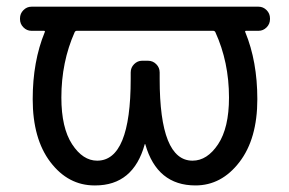

<svg xmlns="http://www.w3.org/2000/svg" viewBox="-20 -567 866 576"><path d="M626 -470.7Q624 -474.6 619.1 -474.6H210.9Q206.1 -474.6 204.1 -470.7Q164.1 -380.9 164.1 -274.4Q164.1 -183.6 196.3 -134.3Q228.5 -85 271.5 -85Q372.1 -85 372.1 -330.1V-349.6Q372.1 -364.3 382.3 -374.5Q392.6 -384.8 406.2 -384.8H423.8Q438.5 -384.8 448.7 -374.5Q459 -364.3 459 -349.6V-330.1Q459 -85 557.6 -85Q601.6 -85 634.3 -134.3Q667 -183.6 667 -274.4Q667 -380.9 626 -470.7ZM74.2 -474.6Q60.5 -474.6 50.3 -484.9Q40 -495.1 40 -509.8V-511.7Q40 -526.4 50.3 -536.6Q60.5 -546.9 74.2 -546.9H159.2H236.3H594.7H671.9H755.9Q769.5 -546.9 779.8 -536.6Q790 -526.4 790 -511.7V-509.8Q790 -495.1 779.8 -484.9Q769.5 -474.6 755.9 -474.6H718.8Q713.9 -474.6 715.8 -470.7Q752 -382.8 752 -269.5Q752 -150.4 698.2 -80.6Q644.5 -10.7 566.4 -10.7Q451.2 -10.7 416 -133.8Q416 -134.8 415 -134.8Q414.1 -134.8 414.1 -133.8Q379.9 -10.7 265.6 -10.7Q264.6 -10.7 263.7 -10.7Q184.6 -10.7 131.3 -80.6Q78.1 -150.4 78.1 -269.5Q78.1 -382.8 114.3 -470.7Q116.2 -474.6 111.3 -474.6Z"/></svg>

Font: Gen Jyuu GothicL Regular
Style: Regular
Weight: 400
Designer: [Source Han Sans]
Ryoko NISHIZUKA  (kana & ideographs); Paul D. Hunt (Latin, Greek & Cyrillic); Wenlong ZHANG  (bopomofo
Version: Version 1.002.20150607